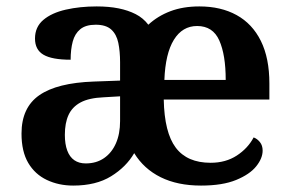

<svg xmlns="http://www.w3.org/2000/svg" viewBox="-20 -568 904 598"><path d="M208 10Q163 10 126 -7.5Q89 -25 68 -60.5Q47 -96 47 -152Q47 -233 102.5 -271.5Q158 -310 272 -314L354 -317V-374Q354 -408 348.5 -434.5Q343 -461 326.5 -476Q310 -491 278 -491Q247 -491 230 -477Q213 -463 206.5 -438.5Q200 -414 200 -382Q142 -382 115.5 -397.5Q89 -413 89 -448Q89 -484 115 -506Q141 -528 185 -538Q229 -548 281 -548Q319 -548 349 -542Q379 -536 402.5 -524Q426 -512 442 -491Q471 -518 510.5 -533Q550 -548 601 -548Q668 -548 717 -521Q766 -494 792.5 -440.5Q819 -387 819 -308V-258H490Q492 -155 527.5 -108Q563 -61 636 -61Q683 -61 717.5 -83.5Q752 -106 770 -140Q781 -136 789.5 -125.5Q798 -115 798 -99Q798 -75 778 -50Q758 -25 715.5 -7.5Q673 10 606 10Q533 10 480.5 -16Q428 -42 398 -91Q373 -48 326 -19Q279 10 208 10ZM247 -59Q280 -59 304 -75.5Q328 -92 341 -121.5Q354 -151 354 -191V-268L303 -265Q257 -263 231 -249Q205 -235 193.5 -210Q182 -185 182 -148Q182 -119 189.5 -99Q197 -79 211.5 -69Q226 -59 247 -59ZM683 -319Q683 -397 663 -442Q643 -487 594 -487Q548 -487 521.5 -444Q495 -401 492 -319Z"/></svg>

Font: Noto Rashi Hebrew SemiBold
Style: Regular
Weight: 600
Version: Version 1.006